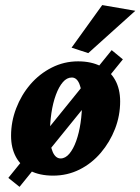

<svg xmlns="http://www.w3.org/2000/svg" viewBox="-20 -681 551 753"><path d="M188.5 7.8Q135.7 7.8 98.6 -11.2Q61.5 -30.3 42.5 -65.4Q23.4 -100.6 23.4 -148.4Q23.4 -204.1 43.5 -256.3Q63.5 -308.6 99.1 -350.1Q134.8 -391.6 183.1 -416Q231.4 -440.4 286.1 -440.4Q337.9 -440.4 375 -421.4Q412.1 -402.3 431.6 -367.2Q451.2 -332 451.2 -283.2Q451.2 -227.5 431.2 -175.8Q411.1 -124 375.5 -82Q339.8 -40 292 -16.1Q244.1 7.8 188.5 7.8ZM217.8 -59.6Q236.3 -59.6 252 -78.1Q267.6 -96.7 278.8 -127.9Q290 -159.2 295.9 -198.7Q301.8 -238.3 301.8 -280.3Q301.8 -326.2 291.5 -351.6Q281.2 -377 261.7 -377Q242.2 -377 226.6 -358.9Q210.9 -340.8 199.2 -309.1Q187.5 -277.3 181.6 -237.8Q175.8 -198.2 175.8 -156.2Q175.8 -109.4 187 -84.5Q198.2 -59.6 217.8 -59.6ZM56.6 51.8 12.7 16.6 418 -484.4 461.9 -448.2ZM326.2 -472.7 260.7 -494.1 380.9 -661.1 510.7 -638.7Z"/></svg>

Font: Crimson Pro ExtraBold
Style: Italic
Weight: 800
Italic angle: -12°
Designer: Jacques Le Bailly
Foundry: Baron von Fonthausen
Version: Version 1.003